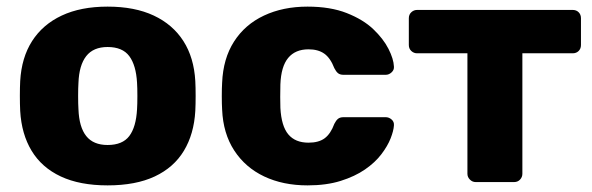

<svg xmlns="http://www.w3.org/2000/svg" viewBox="-20 -550 1789 580"><path d="M305 10Q221 10 163.5 -17Q106 -44 75.5 -94.5Q45 -145 41 -215Q40 -235 40 -260.5Q40 -286 41 -305Q45 -376 77 -426Q109 -476 166.5 -503Q224 -530 305 -530Q387 -530 444.5 -503Q502 -476 534 -426Q566 -376 570 -305Q571 -286 571 -260.5Q571 -235 570 -215Q566 -145 535.5 -94.5Q505 -44 447.5 -17Q390 10 305 10ZM305 -112Q350 -112 370.5 -139Q391 -166 394 -220Q395 -235 395 -260Q395 -285 394 -300Q391 -353 370.5 -380.5Q350 -408 305 -408Q262 -408 240.5 -380.5Q219 -353 217 -300Q216 -285 216 -260Q216 -235 217 -220Q219 -166 240.5 -139Q262 -112 305 -112Z M909 10Q835 10 778 -17Q721 -44 687.5 -95.5Q654 -147 651 -219Q650 -235 650 -259.5Q650 -284 651 -300Q654 -373 687 -424.5Q720 -476 777.5 -503Q835 -530 909 -530Q978 -530 1027.5 -510.5Q1077 -491 1107.5 -462Q1138 -433 1153.5 -402.5Q1169 -372 1170 -349Q1171 -339 1163 -331.5Q1155 -324 1145 -324H1018Q1007 -324 1001 -329Q995 -334 990 -344Q978 -375 959.5 -388Q941 -401 912 -401Q872 -401 850.5 -375Q829 -349 827 -295Q826 -255 827 -224Q830 -169 851 -144Q872 -119 912 -119Q943 -119 961 -132.5Q979 -146 990 -176Q995 -186 1001 -191Q1007 -196 1018 -196H1145Q1155 -196 1163 -189Q1171 -182 1170 -171Q1169 -155 1160 -132Q1151 -109 1132 -84Q1113 -59 1082.5 -38Q1052 -17 1009 -3.5Q966 10 909 10Z M1417 0Q1407 0 1399.5 -7.5Q1392 -15 1392 -25V-389H1240Q1230 -389 1222.5 -396Q1215 -403 1215 -414V-495Q1215 -506 1222.5 -513Q1230 -520 1240 -520H1710Q1721 -520 1728 -513Q1735 -506 1735 -495V-414Q1735 -403 1728 -396Q1721 -389 1710 -389H1558V-25Q1558 -15 1551 -7.5Q1544 0 1533 0Z"/></svg>

Font: Rubik
Style: Bold
Weight: 700
Designer: Hubert and Fischer
Foundry: Hubert and Fischer
Version: Version 2.300;gftools[0.9.30]